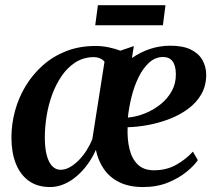

<svg xmlns="http://www.w3.org/2000/svg" viewBox="-20 -726 849 756"><path d="M507 -544.5 499.5 -497.5Q532.5 -520.5 569.8 -533Q607 -545.5 648 -546Q698.5 -546.5 730 -531.5Q761.5 -516.5 776.5 -490.5Q791.5 -464.5 792 -432.5Q792 -389 773 -355.5Q754 -322 721.2 -297.8Q688.5 -273.5 647.8 -257.8Q607 -242 564.2 -234Q521.5 -226 482.5 -225Q480.5 -178 489.8 -139.5Q499 -101 522.5 -78.2Q546 -55.5 586.5 -55.5Q635 -55.5 673.2 -76.8Q711.5 -98 739.5 -129L759 -95.5Q745 -74.5 715 -49.8Q685 -25 641.5 -7.2Q598 10.5 543.5 10.5Q488.5 10.5 450 -8.5Q411.5 -27.5 388.8 -60.8Q366 -94 357.5 -136Q344.5 -106 325.2 -79.5Q306 -53 282.5 -32.8Q259 -12.5 232.2 -1Q205.5 10.5 177.5 10.5Q127 10.5 93.2 -14Q59.5 -38.5 42.2 -82.2Q25 -126 25 -184.5Q25 -237.5 39.2 -289.8Q53.5 -342 81.2 -387.8Q109 -433.5 149 -469Q189 -504.5 241 -524.8Q293 -545 356 -545Q383.5 -545 408.8 -539.5Q434 -534 454 -526.5ZM343.5 -178 391.5 -483Q385 -491.5 373 -496.5Q361 -501.5 345 -501Q306 -499.5 275.5 -479.5Q245 -459.5 222.5 -426.5Q200 -393.5 185.2 -353Q170.5 -312.5 163.5 -269Q156.5 -225.5 156.5 -185Q156.5 -143 164 -114.8Q171.5 -86.5 185.5 -72Q199.5 -57.5 218 -57.5Q237 -57.5 255.5 -68Q274 -78.5 291 -96Q308 -113.5 321.5 -135Q335 -156.5 343.5 -178ZM622 -501.5Q591.5 -501.5 567.2 -479.5Q543 -457.5 525.8 -422.2Q508.5 -387 498 -345Q487.5 -303 483.5 -263Q516.5 -266 550 -279.2Q583.5 -292.5 611.5 -314.8Q639.5 -337 656.2 -367.2Q673 -397.5 672.5 -434.5Q672 -468.5 659.2 -485Q646.5 -501.5 622 -501.5ZM365.5 -705.5H631.5L621.5 -626.5H355Z"/></svg>

Font: Merriweather 72pt SemiBold
Style: Italic
Weight: 600
Italic angle: -7.8°
Version: Version 2.101